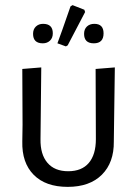

<svg xmlns="http://www.w3.org/2000/svg" viewBox="-20 -723 532 749"><path d="M237 -542 204 -554Q217 -588 255 -698L263 -703L309 -685L312 -676L244 -546ZM147 -554Q109 -554 109 -591Q109 -609 120 -619.5Q131 -630 148 -630Q186 -630 186 -593Q186 -575 175 -564.5Q164 -554 147 -554ZM308 -591Q308 -609 319 -619.5Q330 -630 348 -630Q384 -630 384 -593Q384 -554 346 -554Q308 -554 308 -591ZM67 -171 68 -236 67 -454 141 -460 138 -180Q137 -121 165 -88Q193 -55 246 -55Q299 -55 326.5 -87.5Q354 -120 354 -180L353 -454L428 -460L424 -171Q425 -89 377.5 -41.5Q330 6 244 6Q158 6 111.5 -41Q65 -88 67 -171Z"/></svg>

Font: Alegreya Sans SC
Style: Regular
Weight: 400
Designer: Juan Pablo del Peral
Foundry: Huerta Tipografica
Version: Version 2.007